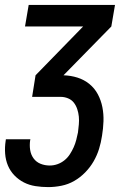

<svg xmlns="http://www.w3.org/2000/svg" viewBox="-27 -540 547 783"><path d="M170 223Q143 223 117.5 219Q92 215 70.5 204Q49 193 32 175.5Q15 158 5.5 135.5Q-4 113 -6 87Q-8 61 -4 35L-3 28H97L96 32Q93 52 96 71.5Q99 91 110 106Q121 121 138.5 128Q156 135 176 135Q192 135 207.5 129.5Q223 124 236 113.5Q249 103 258 89Q267 75 273.5 60.5Q280 46 284 30.5Q288 15 291 0Q293 -16 294.5 -32.5Q296 -49 294.5 -64.5Q293 -80 288 -95Q283 -110 274 -121.5Q265 -133 250.5 -139Q236 -145 220 -145H104L118 -233L312 -432H75L90 -520H442L427 -432L232 -233Q262 -232 289 -223.5Q316 -215 337.5 -197.5Q359 -180 372 -155.5Q385 -131 390.5 -103Q396 -75 395 -45.5Q394 -16 389 14Q385 41 377 67Q369 93 355 117.5Q341 142 320.5 163Q300 184 275.5 198Q251 212 223.5 217.5Q196 223 170 223Z"/></svg>

Font: Iosevka Semibold Oblique
Style: Regular
Weight: 600
Italic angle: -9°
Monospace: yes
Designer: Belleve Invis
Foundry: Belleve Invis
Version: Version 32.5.0; ttfautohint (v1.8.4)